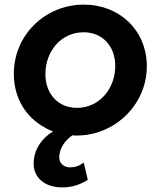

<svg xmlns="http://www.w3.org/2000/svg" viewBox="-20 -576 696 833"><path d="M313 12C478 12 617 -122 617 -288C617 -445 498 -556 344 -556C176 -556 40 -424 40 -256C40 -152 91 -68 174 -23C185 -16 197 -11 210 -6C210 -6 210 -6 210 -6C157 27 126 77 126 134C126 194 173 237 250 237C295 237 330 224 361 204L343 129C324 144 306 150 283 150C259 150 237 134 237 107C237 75 254 44 281 21C285 18 289 14 294 11C300 12 306 12 313 12ZM314 -108C232 -108 177 -169 177 -254C177 -355 246 -436 343 -436C425 -436 480 -375 480 -290C480 -190 410 -108 314 -108Z"/></svg>

Font: Plus Jakarta Sans
Style: Bold Italic
Weight: 700
Italic angle: -8°
Designer: Gumpita Rahayu
Foundry: Tokotype
Version: Version 2.071;gftools[0.9.30]